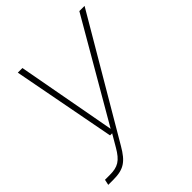

<svg xmlns="http://www.w3.org/2000/svg" viewBox="-191 -645 911 911"><g transform="rotate(-45 264.0 -190.0)"><path d="M7 150H40C111 150 141 129 180 62L528 -530H493L203 -30L111 -530H80L179 -10H193L158 50C125 107 99 122 45 122H13Z"/></g></svg>

Font: Geist Thin
Style: Italic
Weight: 100
Italic angle: -12°
Designer: Basement.studio, Andrés Briganti, Mateo Zaragoza
Foundry: Basement.studio, Vercel, Andrés Briganti, Guido Ferreyra, Mateo Zaragoza
Version: Version 1.500